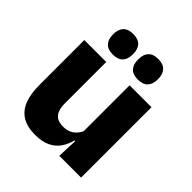

<svg xmlns="http://www.w3.org/2000/svg" viewBox="-191 -811 948 948"><g transform="rotate(45 283.0 -336.5)"><path d="M199.6 -491.4V-202.7Q199.6 -175.7 206.6 -155.9Q213.6 -136.1 230.1 -125.4Q246.7 -114.7 275 -114.7Q299.1 -114.7 316.9 -123.2Q334.6 -131.7 346.7 -146.1Q358.9 -160.5 365 -177.9L388.7 -106.4H362.5Q354.7 -73.5 336.4 -46.6Q318.1 -19.7 286.3 -4Q254.5 11.7 205.1 11.7Q150.6 11.7 115.3 -9.5Q80.1 -30.8 63.3 -72.9Q46.6 -115 46.6 -178.1V-491.4ZM515.6 -491.4V0H363.3L368.3 -122.9L362.6 -137.2V-491.4ZM196 -540.1Q161.4 -540.1 144.2 -558.4Q127 -576.7 127 -609.7V-613.5Q127 -646.9 144.2 -665.3Q161.4 -683.6 196 -683.6Q231.6 -683.6 248.8 -665.3Q265.9 -646.9 265.9 -613.5V-609.7Q265.9 -576.7 248.8 -558.4Q231.6 -540.1 196 -540.1ZM371.1 -540.1Q336 -540.1 319 -558.4Q302.1 -576.7 302.1 -609.7V-613.5Q302.1 -646.9 319 -665.3Q336 -683.6 371.1 -683.6Q405.8 -683.6 423.1 -665.3Q440.4 -646.9 440.4 -613.5V-609.7Q440.4 -576.7 423.1 -558.4Q405.8 -540.1 371.1 -540.1Z"/></g></svg>

Font: Anek Gujarati Medium
Style: Regular
Weight: 500
Designer: Mrunmayee Ghaisas (Gujarati), Yesha Goshar (Latin)
Foundry: Ek Type
Version: Version 1.003